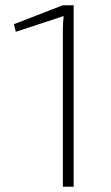

<svg xmlns="http://www.w3.org/2000/svg" viewBox="-20 -710 423 730"><path d="M260 -690V0H219V-600Q219 -612 220 -624.5Q221 -637 222 -649L40 -589L33 -618L219 -690Z"/></svg>

Font: Exo 2 ExtraLight
Style: Regular
Weight: 250
Designer: Natanael Gama
Foundry: Natanael Gama
Version: Version 2.010